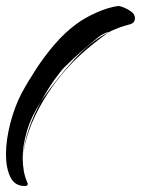

<svg xmlns="http://www.w3.org/2000/svg" viewBox="-34 -598 472 643"><path d="M49 25Q15 25 0.5 -5.5Q-14 -36 -14 -81Q-14 -129 0.5 -185Q15 -241 38 -285Q59 -324 87 -367Q115 -410 149 -449.5Q183 -489 221 -517Q249 -538 288 -555.5Q327 -573 362 -578Q368 -578 380.5 -573Q393 -568 405 -559.5Q417 -551 418 -538Q418 -521 401 -516.5Q384 -512 369 -507Q359 -503 349 -499Q339 -495 328 -489Q328 -490 327 -490Q325 -490 318 -487Q311 -484 306 -481Q299 -477 283 -463.5Q267 -450 247 -433Q227 -416 209.5 -399.5Q192 -383 182 -373Q169 -360 148 -330.5Q127 -301 105 -262L106 -263Q162 -342 216.5 -401Q271 -460 328 -489Q328 -489 326.5 -488Q325 -487 323 -485Q276 -451 239 -417.5Q202 -384 171 -346.5Q140 -309 111 -261Q80 -209 62.5 -159Q45 -109 43 -67Q45 -115 62.5 -166Q80 -217 105 -261Q71 -209 56.5 -160Q42 -111 42 -69Q42 -47 46 -26Q47 -19 49 -10Q53 3 58 15Q59 16 59 18Q59 25 49 25ZM43 -46Q44 -36 45.5 -26.5Q47 -17 50 -8Q50 -8 50 -8.5Q50 -9 49 -10Q47 -18 46 -26Q44 -37 43 -46Z"/></svg>

Font: Smooch
Style: Regular
Weight: 400
Designer: Robert E. Leuschke
Foundry: Robert E. Leuschke
Version: Version 1.010; ttfautohint (v1.8.3)